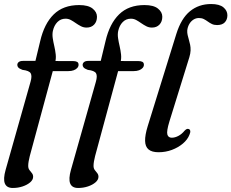

<svg xmlns="http://www.w3.org/2000/svg" viewBox="-27 -738 1138 944"><path d="M190.3 -388.4 208.1 -438 331.7 -437.8Q345 -437.8 352.2 -433.8Q359.3 -429.9 359.3 -419.5Q359.3 -411 352.9 -403.8Q346.4 -396.6 335.3 -392.5Q324.1 -388.4 309.3 -388.4ZM58.1 -418.5Q58.1 -427.3 65 -432.9Q72 -438.6 86.3 -438.6H147.2L170.6 -535.7Q190.5 -621.6 237.2 -667.3Q284 -713.1 362.2 -713.1Q407 -713.1 428.4 -695.8Q449.8 -678.6 449.8 -655.7Q449.8 -631.8 435.9 -617.1Q422 -602.4 398.8 -602.4Q383.8 -602.4 370.9 -609.1Q357.9 -615.8 345.9 -624.2Q333.9 -632.7 321.7 -639.4Q309.5 -646.1 295.5 -646.1Q271.3 -646.1 255.2 -629.5Q239 -613 233 -586.2Q229.5 -569.9 232.3 -550.6Q235.1 -531.4 240 -510.9Q244.8 -490.4 247 -469.8Q249.1 -449.3 243.9 -430.4L119.3 29.6Q115.6 44.2 113.7 55.9Q111.7 67.7 111.7 77.5Q111.7 90 117.8 98Q123.8 106 129.9 113.3Q135.9 120.6 135.9 131.3Q135.9 145.8 121.5 158.4Q107.1 170.9 84.3 178.6Q61.5 186.2 36.1 186.2Q5.9 186.2 -3.1 164.1Q-12.1 142 0.7 96.9L123.2 -336.1Q131.4 -364.7 123.9 -377.7Q116.5 -390.7 83.5 -394.5Q68.1 -400.3 63.1 -406.1Q58.1 -412 58.1 -418.5ZM511.5 -388.4 529.3 -438 652.9 -437.8Q666.2 -437.8 673.4 -433.8Q680.5 -429.9 680.5 -419.5Q680.5 -411 674.1 -403.8Q667.6 -396.6 656.5 -392.5Q645.3 -388.4 630.5 -388.4ZM379.3 -418.5Q379.3 -427.3 386.3 -432.9Q393.2 -438.6 407.5 -438.6H468.4L491.8 -535.7Q511.7 -621.6 558.5 -667.3Q605.2 -713.1 683.4 -713.1Q728.2 -713.1 749.6 -695.8Q771 -678.6 771 -655.7Q771 -631.8 757.1 -617.1Q743.2 -602.4 720 -602.4Q705 -602.4 692.1 -609.1Q679.1 -615.8 667.1 -624.2Q655.1 -632.7 642.9 -639.4Q630.7 -646.1 616.7 -646.1Q592.5 -646.1 576.4 -629.5Q560.2 -613 554.2 -586.2Q550.7 -569.9 553.5 -550.6Q556.3 -531.4 561.2 -510.9Q566 -490.4 568.2 -469.8Q570.3 -449.3 565.1 -430.4L440.5 29.6Q436.8 44.2 434.9 55.9Q432.9 67.7 432.9 77.5Q432.9 90 439 98Q445 106 451.1 113.3Q457.1 120.6 457.1 131.3Q457.1 145.8 442.7 158.4Q428.3 170.9 405.5 178.6Q382.7 186.2 357.3 186.2Q327.1 186.2 318.1 164.1Q309.1 142 321.9 96.9L444.4 -336.1Q452.6 -364.7 445.2 -377.7Q437.7 -390.7 404.7 -394.5Q389.3 -400.3 384.3 -406.1Q379.3 -412 379.3 -418.5ZM1010.9 -718.2Q1052.1 -718.2 1071.6 -701.8Q1091 -685.5 1091 -663Q1091 -641.8 1078.4 -628.3Q1065.7 -614.8 1040.4 -614.8Q1025.5 -614.8 1014.8 -620Q1004 -625.2 994.7 -632.1Q985.3 -639 975.1 -644.2Q964.9 -649.4 951 -649.4Q935.9 -649.4 923.4 -641.1Q910.9 -632.8 903.2 -619Q895.4 -605.2 893.6 -588.3Q893 -576.9 895.6 -565.6Q898.1 -554.4 901.6 -542.7Q905.1 -531 907.8 -518Q910.5 -505.1 910 -489.8Q909.4 -474.6 903.9 -456.5L805.8 -140.3Q791.4 -92.9 795.8 -76.9Q800.2 -60.9 817.7 -60.9Q833.1 -60.9 849.9 -69.7Q866.6 -78.4 880.5 -95.4Q886.8 -101.8 891.4 -103.6Q896 -105.3 900.8 -103.7Q907 -101.7 908.4 -94.4Q909.7 -87 904.4 -75.3Q895.3 -51.8 872.4 -32.3Q849.4 -12.8 818.3 -1.1Q787.2 10.5 752.7 10.5Q719.6 10.5 703.3 -3.3Q687 -17 686.4 -45.4Q685.7 -73.7 699.1 -117.2L839.9 -571Q863.7 -647.4 907.1 -682.8Q950.5 -718.2 1010.9 -718.2Z"/></svg>

Font: Fraunces
Style: Italic
Weight: 900
Italic angle: -16°
Version: Version 1.000;[0bf87f6ff]